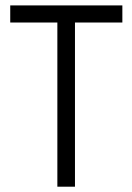

<svg xmlns="http://www.w3.org/2000/svg" viewBox="-20 -704 499 724"><path d="M18.6 -619.1V-683.6H441.4V-619.1H262.7V0H196.3V-619.1Z"/></svg>

Font: Post No Bills Jaffna Medium
Style: Regular
Weight: 500
Designer: Kosala Senevirathne, Siva Puranthara, Lasantha Premarathna, Tharique Azeez
Foundry: Mooniak
Version: Version 1.220 ; ttfautohint (v1.6)